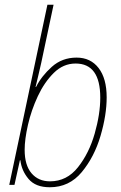

<svg xmlns="http://www.w3.org/2000/svg" viewBox="-20 -780 510 810"><path d="M190 10Q272 10 325 -54Q378 -118 404 -206.5Q430 -295 430 -369Q430 -449 396 -493Q362 -537 303 -537Q242 -537 198.5 -498Q155 -459 132 -413H130Q136 -436 142 -463Q148 -490 154 -515L206 -760H180L19 0H41L64 -104H66Q71 -60 100.5 -25Q130 10 190 10ZM191 -15Q142 -15 113 -49Q84 -83 84 -148Q84 -192 98 -253.5Q112 -315 139.5 -374Q167 -433 207 -472.5Q247 -512 299 -512Q403 -512 403 -368Q403 -299 379.5 -216.5Q356 -134 309 -74.5Q262 -15 191 -15Z"/></svg>

Font: Noto Sans UI SemiCondensed Thin
Style: Italic
Weight: 250
Width: 4
Italic angle: -12°
Designer: Monotype Design Team
Foundry: Monotype Imaging Inc.
Version: Version 1.901